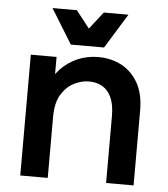

<svg xmlns="http://www.w3.org/2000/svg" viewBox="-51 -753 699 800"><g transform="rotate(5 298.0 -353.5)"><path d="M63.3 0V-505.3H171V-376.3L141.7 -378Q158 -422 188 -453.7Q218 -485.3 258.2 -502.7Q298.3 -520 345 -520Q399 -520 442.7 -496.7Q486.3 -473.3 511.8 -427.7Q537.3 -382 537.3 -313.7V0H422.3V-279.3Q422.3 -327 409 -356.8Q395.7 -386.7 371.5 -401Q347.3 -415.3 314.7 -415.3Q285 -415.3 253.5 -400Q222 -384.7 200.2 -349.8Q178.3 -315 178.3 -254.7V0ZM136.3 -706.7H238.3L294.7 -634.7L351 -706.7H454L364.7 -561.7H225.7Z"/></g></svg>

Font: Fustat
Style: Regular
Weight: 400
Designer: Mohamed Gaber, Khaled Hosny, Laura Garcia Mut
Foundry: Kief Type Foundry, Alif Type Foundry, Hard Type Foundry
Version: Version 1.007